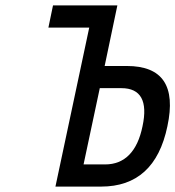

<svg xmlns="http://www.w3.org/2000/svg" viewBox="-20 -690 648 710"><path d="M185 0H354C486 0 568 -74 599 -223C631 -372 581 -446 449 -446H367L414 -670H176L159 -588H310ZM289 -82 349 -364H429C501 -364 527 -316 507 -223C488 -130 441 -82 369 -82Z"/></svg>

Font: LT Wave Mono
Style: Italic
Weight: 400
Designer: Daniel Lyons
Version: Version 2.5 (Glyphs App)